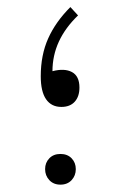

<svg xmlns="http://www.w3.org/2000/svg" viewBox="-20 -512 337 538"><path d="M127 -312.5Q127 -356.4 145 -395.5Q163.1 -434.6 198.7 -468.8L177.2 -492.2Q135.7 -450.7 115 -404.3Q94.2 -357.9 94.2 -298.3Q94.2 -255.4 109.1 -233.9Q124 -212.4 151.9 -212.4Q176.3 -212.4 189.5 -227.1Q202.6 -241.7 202.6 -266.6Q202.6 -298.8 181.6 -310.1Q160.6 -321.3 127 -312.5ZM106.4 -38.1Q106.4 -20 118.2 -7.3Q129.9 5.4 149.4 5.4Q168.9 5.4 180.7 -7.3Q192.4 -20 192.4 -38.1Q192.4 -56.2 180.7 -68.4Q168.9 -80.6 149.4 -80.6Q129.9 -80.6 118.2 -68.4Q106.4 -56.2 106.4 -38.1Z"/></svg>

Font: Estedad-FD-VF Thin
Style: Regular
Weight: 100
Designer: Amin Abedi
Version: Version 5.0